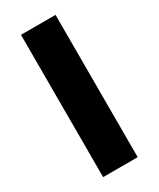

<svg xmlns="http://www.w3.org/2000/svg" viewBox="-181 -759 677 818"><g transform="rotate(-30 157.0 -350.0)"><path d="M72 0V-700H242V0Z"/></g></svg>

Font: Mach
Style: Bold
Weight: 700
Version: Version 1.002